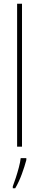

<svg xmlns="http://www.w3.org/2000/svg" viewBox="-20 -780 207 1021"><path d="M97 0H71V-760H97ZM120 71Q111 105 96 146Q81 187 61 221H48V211Q55 193 64 165.5Q73 138 80.5 109.5Q88 81 90 61H120Z"/></svg>

Font: Noto Sans Lao Looped ExtraCondensed Thin
Style: Regular
Weight: 100
Width: 2
Designer: Mark Frömberg, Ben Mitchell
Foundry: The Fontpad Ltd
Version: Version 1.002; ttfautohint (v1.8.4.7-5d5b)